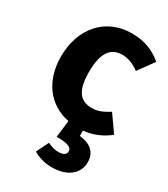

<svg xmlns="http://www.w3.org/2000/svg" viewBox="-198 -641 874 996"><g transform="rotate(30 239.5 -143.0)"><path d="M405 -144C364 -119 339 -108 303 -108C235 -108 198 -150 198 -262C198 -378 234 -427 305 -427C339 -427 373 -414 406 -389L474 -483C422 -527 365 -548 292 -548C135 -548 32 -429 32 -261C32 -116 108 -14 233 11L221 112C285 112 313 122 313 146C313 166 297 176 266 176C246 176 225 170 202 159L166 232C193 249 233 262 278 262C369 262 427 215 427 147C427 91 394 56 323 48V16C378 11 429 -10 474 -46Z"/></g></svg>

Font: Fira Sans
Style: Bold
Weight: 700
Designer: Carrois Corporate & Edenspiekermann AG
Foundry: Carrois Corporate GbR & Edenspiekermann AG
Version: Version 4.203